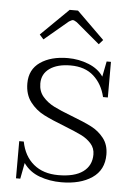

<svg xmlns="http://www.w3.org/2000/svg" viewBox="-51 -709 521 757"><g transform="rotate(5 210.0 -330.0)"><path d="M85 -563 194 -670H227L336 -563L320 -545L226 -624Q215 -631 211 -631Q206 -631 195 -624L101 -545ZM41 -137H59Q70 -80 108 -48.5Q146 -17 206 -17Q270 -17 303.5 -41.5Q337 -66 337 -110Q337 -135 321 -153Q305 -171 281.5 -182.5Q258 -194 215 -211Q163 -231 130.5 -247.5Q98 -264 75.5 -293.5Q53 -323 53 -367Q53 -422 95 -451Q137 -480 204 -480Q247 -480 286 -464.5Q325 -449 345 -419L357 -480H374V-339H355Q343 -390 308.5 -421Q274 -452 217 -452Q165 -452 134.5 -430.5Q104 -409 104 -371Q104 -340 122 -319Q140 -298 166.5 -284.5Q193 -271 238 -254Q288 -235 317.5 -220Q347 -205 367.5 -179Q388 -153 388 -114Q388 -53 341.5 -21.5Q295 10 220 10Q174 10 134 -4.5Q94 -19 70 -53L58 10H41Z"/></g></svg>

Font: Taviraj ExtraLight
Style: Regular
Weight: 275
Designer: Katatrad Team
Foundry: CadsonDemak
Version: Version 1.001